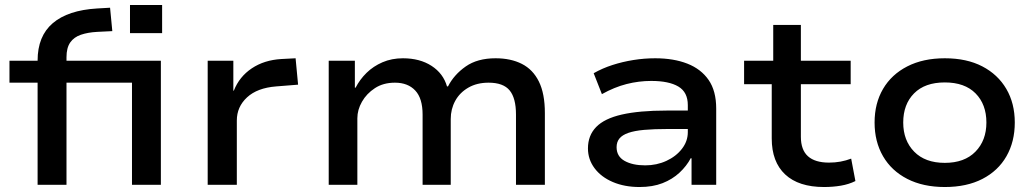

<svg xmlns="http://www.w3.org/2000/svg" viewBox="-20 -742 4160 771"><path d="M131 0V-410H18V-498H157L131 -470V-499Q131 -597 192 -649Q253 -701 370 -708L422 -711L431 -617L370 -614Q333 -612 305 -602.5Q277 -593 262 -571.5Q247 -550 247 -512V-477L215 -498H626V0H510V-410H247V0ZM502 -609V-722H631V-609Z M814 0V-498H917V-378H919Q941 -434 991 -467.5Q1041 -501 1110 -505L1167 -508L1177 -402L1089 -395Q1013 -389 972 -351Q931 -313 931 -258V0Z M1300 0V-498H1405V-390H1408Q1425 -423 1452 -449.5Q1479 -476 1516 -492Q1553 -508 1598 -508Q1666 -508 1713 -477.5Q1760 -447 1775 -395H1779Q1803 -442 1850 -475Q1897 -508 1970 -508Q2031 -508 2075.5 -485.5Q2120 -463 2144 -414.5Q2168 -366 2168 -288V0H2052V-282Q2052 -348 2026.5 -379Q2001 -410 1942 -410Q1895 -410 1860.5 -390Q1826 -370 1808 -337Q1790 -304 1790 -264V0H1677V-282Q1677 -347 1647.5 -378.5Q1618 -410 1566 -410Q1519 -410 1485.5 -388Q1452 -366 1433.5 -333.5Q1415 -301 1415 -267V0Z M2548 9Q2488 9 2441 -11Q2394 -31 2367.5 -66.5Q2341 -102 2341 -146Q2341 -198 2374 -232Q2407 -266 2477 -282Q2547 -298 2656 -298H2760V-224H2662Q2606 -224 2567 -220.5Q2528 -217 2503.5 -208.5Q2479 -200 2467.5 -186Q2456 -172 2456 -151Q2456 -114 2488 -96Q2520 -78 2571 -78Q2617 -78 2656 -96Q2695 -114 2718.5 -144.5Q2742 -175 2742 -211V-320Q2742 -372 2704 -394.5Q2666 -417 2595 -417Q2545 -417 2496 -404.5Q2447 -392 2397 -364L2364 -448Q2399 -468 2439.5 -481Q2480 -494 2523.5 -501Q2567 -508 2611 -508Q2685 -508 2740 -486.5Q2795 -465 2825.5 -421Q2856 -377 2856 -306V0H2757V-106L2754 -107Q2737 -75 2708.5 -48.5Q2680 -22 2640.5 -6.5Q2601 9 2548 9Z M3289 9Q3187 9 3133 -41.5Q3079 -92 3079 -186V-404H2968V-498H3085V-642H3196V-498H3396V-404H3196V-193Q3196 -140 3224.5 -114.5Q3253 -89 3309 -89Q3333 -89 3355 -93Q3377 -97 3398 -105L3415 -15Q3389 -2 3357 3.5Q3325 9 3289 9Z M3774 9Q3687 9 3623.5 -23.5Q3560 -56 3526 -114.5Q3492 -173 3492 -250Q3492 -327 3526 -385Q3560 -443 3623.5 -475.5Q3687 -508 3774 -508Q3862 -508 3924.5 -475.5Q3987 -443 4021 -385Q4055 -327 4055 -250Q4055 -173 4021.5 -114.5Q3988 -56 3925 -23.5Q3862 9 3774 9ZM3774 -88Q3853 -88 3897 -133Q3941 -178 3941 -250Q3941 -323 3897.5 -367Q3854 -411 3774 -411Q3694 -411 3650.5 -367Q3607 -323 3607 -250Q3607 -178 3651 -133Q3695 -88 3774 -88Z"/></svg>

Font: Nunito Sans 7pt SemiExpanded SemiBold
Style: Regular
Weight: 600
Width: 6
Designer: Vernon Adams
Foundry: Vernon Adams
Version: Version 3.101;gftools[0.9.27]